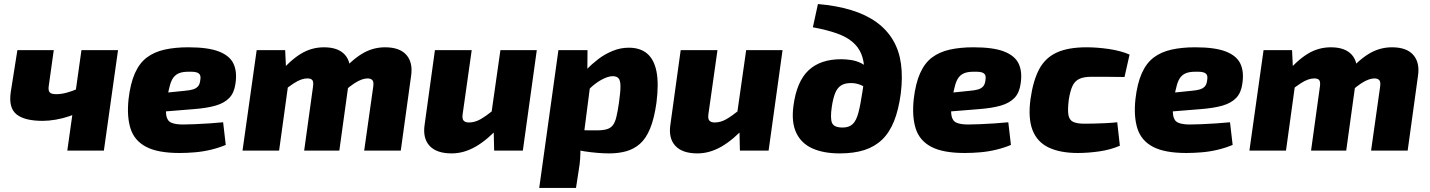

<svg xmlns="http://www.w3.org/2000/svg" viewBox="-20 -745 7076 950"><path d="M246 -497 221 -318Q218 -297 226 -288Q234 -279 258 -279Q282 -279 308.5 -286Q335 -293 368 -307L383 -199Q358 -182 324.5 -170.5Q291 -159 256 -153Q221 -147 191 -147Q102 -147 62 -179Q22 -211 33 -288L66 -497ZM564 -497 494 0H313L383 -497Z M912 -511Q1010 -511 1063.5 -490Q1117 -469 1135.5 -429.5Q1154 -390 1145 -331Q1139 -286 1114.5 -260.5Q1090 -235 1047 -222.5Q1004 -210 938 -205L679 -184L691 -275L896 -296Q919 -298 934.5 -302.5Q950 -307 959.5 -317.5Q969 -328 971 -349Q974 -366 969 -375Q964 -384 950.5 -387.5Q937 -391 911 -390Q886 -390 869 -384Q852 -378 840.5 -364.5Q829 -351 821.5 -325.5Q814 -300 807 -259Q798 -203 802.5 -175Q807 -147 827.5 -138Q848 -129 885 -129Q908 -129 943 -130.5Q978 -132 1016.5 -134.5Q1055 -137 1084 -140L1097 -28Q1064 -14 1025 -4.5Q986 5 946 8.5Q906 12 868 12Q761 12 703 -18.5Q645 -49 626 -108.5Q607 -168 616 -254Q625 -332 647.5 -382.5Q670 -433 706.5 -460.5Q743 -488 794.5 -499.5Q846 -511 912 -511Z M1391 -497 1396 -390 1413 -377 1361 0H1180L1250 -497ZM1583 -511Q1654 -511 1687 -473.5Q1720 -436 1710 -369L1659 0H1485L1529 -318Q1532 -341 1525 -349Q1518 -357 1501 -357Q1487 -357 1470.5 -351.5Q1454 -346 1432.5 -332Q1411 -318 1381 -294L1353 -374Q1415 -446 1468 -478.5Q1521 -511 1583 -511ZM1885 -511Q1958 -511 1991 -473Q2024 -435 2014 -369L1963 0H1782L1827 -318Q1830 -342 1821.5 -349.5Q1813 -357 1799 -357Q1786 -357 1770 -351.5Q1754 -346 1733 -332.5Q1712 -319 1684 -294L1655 -374Q1717 -446 1770.5 -478.5Q1824 -511 1885 -511Z M2314 -497 2269 -179Q2266 -156 2274.5 -147.5Q2283 -139 2300 -139Q2329 -139 2356.5 -154.5Q2384 -170 2428 -205L2457 -124Q2392 -53 2333.5 -19.5Q2275 14 2215 14Q2140 14 2105.5 -23.5Q2071 -61 2081 -128L2132 -497ZM2636 -497 2567 0H2425L2422 -134L2406 -146L2456 -497Z M3091 -509Q3148 -509 3182.5 -479.5Q3217 -450 3228.5 -390Q3240 -330 3228 -236Q3217 -158 3196.5 -108.5Q3176 -59 3146 -33Q3116 -7 3078 3.5Q3040 14 2994 14Q2969 14 2937.5 11.5Q2906 9 2873 4Q2840 -1 2810.5 -9.5Q2781 -18 2762 -30L2783 -101Q2822 -101 2855.5 -100.5Q2889 -100 2932 -100Q2963 -100 2982 -105.5Q3001 -111 3012 -125Q3023 -139 3029.5 -165.5Q3036 -192 3042 -233Q3050 -288 3050 -317Q3050 -346 3041 -357Q3032 -368 3012 -368Q2994 -368 2970.5 -357.5Q2947 -347 2923.5 -329Q2900 -311 2881 -288L2848 -359Q2860 -377 2883.5 -402Q2907 -427 2939.5 -452Q2972 -477 3011 -493Q3050 -509 3091 -509ZM2887 -497 2886 -375 2905 -360 2862 -27 2852 -10Q2852 15 2850.5 40Q2849 65 2844 94L2830 185H2648L2743 -497Z M3530 -497 3485 -179Q3482 -156 3490.5 -147.5Q3499 -139 3516 -139Q3545 -139 3572.5 -154.5Q3600 -170 3644 -205L3673 -124Q3608 -53 3549.5 -19.5Q3491 14 3431 14Q3356 14 3321.5 -23.5Q3287 -61 3297 -128L3348 -497ZM3852 -497 3783 0H3641L3638 -134L3622 -146L3672 -497Z M4027 -725Q4121 -717 4193.5 -694.5Q4266 -672 4317 -635Q4368 -598 4398.5 -546.5Q4429 -495 4438 -429Q4447 -363 4437 -282Q4426 -201 4403.5 -145Q4381 -89 4344.5 -54Q4308 -19 4256.5 -2.5Q4205 14 4135 14Q4054 14 3999 -11Q3944 -36 3919.5 -88.5Q3895 -141 3906 -222Q3922 -342 3980.5 -397Q4039 -452 4142 -452Q4165 -452 4191.5 -448Q4218 -444 4243.5 -431Q4269 -418 4290 -393Q4311 -368 4322 -327L4312 -259Q4298 -283 4279 -299.5Q4260 -316 4237.5 -325Q4215 -334 4191 -334Q4159 -334 4140.5 -321.5Q4122 -309 4112 -283.5Q4102 -258 4096 -219Q4087 -159 4097 -136.5Q4107 -114 4149 -114Q4181 -114 4199 -131Q4217 -148 4227.5 -188Q4238 -228 4248 -296Q4258 -356 4256.5 -401Q4255 -446 4241 -479.5Q4227 -513 4197.5 -538Q4168 -563 4120 -580Q4072 -597 4002 -610Z M4797 -511Q4895 -511 4948.5 -490Q5002 -469 5020.5 -429.5Q5039 -390 5030 -331Q5024 -286 4999.5 -260.5Q4975 -235 4932 -222.5Q4889 -210 4823 -205L4564 -184L4576 -275L4781 -296Q4804 -298 4819.5 -302.5Q4835 -307 4844.5 -317.5Q4854 -328 4856 -349Q4859 -366 4854 -375Q4849 -384 4835.5 -387.5Q4822 -391 4796 -390Q4771 -390 4754 -384Q4737 -378 4725.5 -364.5Q4714 -351 4706.5 -325.5Q4699 -300 4692 -259Q4683 -203 4687.5 -175Q4692 -147 4712.5 -138Q4733 -129 4770 -129Q4793 -129 4828 -130.5Q4863 -132 4901.5 -134.5Q4940 -137 4969 -140L4982 -28Q4949 -14 4910 -4.5Q4871 5 4831 8.5Q4791 12 4753 12Q4646 12 4588 -18.5Q4530 -49 4511 -108.5Q4492 -168 4501 -254Q4510 -332 4532.5 -382.5Q4555 -433 4591.5 -460.5Q4628 -488 4679.5 -499.5Q4731 -511 4797 -511Z M5356 -511Q5409 -511 5467 -502.5Q5525 -494 5569 -475L5544 -364Q5493 -365 5451 -365Q5409 -365 5379 -365Q5342 -365 5320 -354.5Q5298 -344 5286.5 -319.5Q5275 -295 5268 -250Q5262 -201 5266.5 -176Q5271 -151 5290 -142Q5309 -133 5345 -133Q5364 -133 5390.5 -133.5Q5417 -134 5448 -135.5Q5479 -137 5508 -140L5521 -24Q5475 -4 5419.5 4Q5364 12 5313 12Q5226 12 5169 -15Q5112 -42 5089 -101Q5066 -160 5079 -256Q5092 -347 5122 -403Q5152 -459 5208.5 -485Q5265 -511 5356 -511Z M5894 -511Q5992 -511 6045.5 -490Q6099 -469 6117.5 -429.5Q6136 -390 6127 -331Q6121 -286 6096.5 -260.5Q6072 -235 6029 -222.5Q5986 -210 5920 -205L5661 -184L5673 -275L5878 -296Q5901 -298 5916.5 -302.5Q5932 -307 5941.5 -317.5Q5951 -328 5953 -349Q5956 -366 5951 -375Q5946 -384 5932.5 -387.5Q5919 -391 5893 -390Q5868 -390 5851 -384Q5834 -378 5822.5 -364.5Q5811 -351 5803.5 -325.5Q5796 -300 5789 -259Q5780 -203 5784.5 -175Q5789 -147 5809.5 -138Q5830 -129 5867 -129Q5890 -129 5925 -130.5Q5960 -132 5998.5 -134.5Q6037 -137 6066 -140L6079 -28Q6046 -14 6007 -4.5Q5968 5 5928 8.5Q5888 12 5850 12Q5743 12 5685 -18.5Q5627 -49 5608 -108.5Q5589 -168 5598 -254Q5607 -332 5629.5 -382.5Q5652 -433 5688.5 -460.5Q5725 -488 5776.5 -499.5Q5828 -511 5894 -511Z M6373 -497 6378 -390 6395 -377 6343 0H6162L6232 -497ZM6565 -511Q6636 -511 6669 -473.5Q6702 -436 6692 -369L6641 0H6467L6511 -318Q6514 -341 6507 -349Q6500 -357 6483 -357Q6469 -357 6452.5 -351.5Q6436 -346 6414.5 -332Q6393 -318 6363 -294L6335 -374Q6397 -446 6450 -478.5Q6503 -511 6565 -511ZM6867 -511Q6940 -511 6973 -473Q7006 -435 6996 -369L6945 0H6764L6809 -318Q6812 -342 6803.5 -349.5Q6795 -357 6781 -357Q6768 -357 6752 -351.5Q6736 -346 6715 -332.5Q6694 -319 6666 -294L6637 -374Q6699 -446 6752.5 -478.5Q6806 -511 6867 -511Z"/></svg>

Font: Exo 2 ExtraBold
Style: Italic
Weight: 800
Italic angle: -8°
Designer: Natanael Gama
Foundry: Natanael Gama
Version: Version 2.010